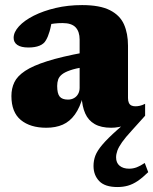

<svg xmlns="http://www.w3.org/2000/svg" viewBox="-20 -500 618 774"><path d="M565 -33.5 510.5 27Q486 53.5 472.2 73Q458.5 92.5 453.2 107Q448 121.5 448 134.5Q448 156.5 462.2 168.2Q476.5 180 500.5 180Q516.5 180 531 174.5Q545.5 169 563.5 157L577.5 194Q554.5 216.5 534.8 229.8Q515 243 495.5 248.5Q476 254 453.5 254Q403 254 380 230Q357 206 357 169Q357 147 364.5 127.2Q372 107.5 393 82.8Q414 58 454 22.5L483.5 -3.5L488 5Q473 9.5 458.2 12.2Q443.5 15 428.5 15Q387.5 15 361.8 0.2Q336 -14.5 323.5 -42.8Q311 -71 309 -111.5L315.5 -114.5Q302.5 -67 282 -38.5Q261.5 -10 233 2.5Q204.5 15 166.5 15Q102 15 64 -16.2Q26 -47.5 26 -113Q26 -143.5 37.8 -168.2Q49.5 -193 81 -214Q112.5 -235 170 -253.2Q227.5 -271.5 319 -288.5V-230Q284 -224 262.5 -216.5Q241 -209 229.8 -200Q218.5 -191 214.5 -179.5Q210.5 -168 210.5 -153.5Q210.5 -123 220.5 -110.8Q230.5 -98.5 254 -98.5Q268 -98.5 278.8 -104.8Q289.5 -111 295.2 -121.8Q301 -132.5 301 -146V-340.5Q301 -372.5 284.8 -389.8Q268.5 -407 232.5 -407Q214 -407 199.8 -405.2Q185.5 -403.5 175.5 -401L193.5 -442Q186.5 -396 180 -373.8Q173.5 -351.5 165 -337.5Q157 -323 139.2 -315.8Q121.5 -308.5 94.5 -308.5Q65 -308.5 50 -318.8Q35 -329 35 -347.5Q35 -370.5 56.5 -394Q78 -417.5 116.2 -436.8Q154.5 -456 204.2 -467.8Q254 -479.5 311 -479.5Q382.5 -479.5 423 -459Q463.5 -438.5 479.8 -401.8Q496 -365 496 -316V-105Q496 -93 499.5 -85.5Q503 -78 509.5 -74.8Q516 -71.5 526 -71.5Q534 -71.5 543.5 -73.5Q553 -75.5 565 -81.5Z"/></svg>

Font: Newsreader ExtraBold
Style: Regular
Weight: 800
Designer: Hugues Gentile
Foundry: Production Type
Version: Version 1.003